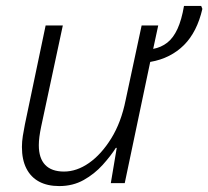

<svg xmlns="http://www.w3.org/2000/svg" viewBox="-20 -618 703 648"><path d="M180 10Q140 10 112 -5Q84 -20 69 -49.5Q54 -79 54 -122Q54 -140 57 -159Q60 -178 64 -198L134 -532H192L119 -191Q115 -172 113 -156.5Q111 -141 111 -128Q111 -84 132.5 -61.5Q154 -39 196 -39Q239 -39 280.5 -68Q322 -97 355.5 -151Q389 -205 404 -280L458 -532H514L497 -453Q524 -458 544.5 -474Q565 -490 579 -520.5Q593 -551 601 -598H659L663 -588Q654 -549 638.5 -518.5Q623 -488 601 -466Q579 -444 550.5 -429.5Q522 -415 487 -409L401 0H354L374 -119H371Q354 -92 326.5 -61.5Q299 -31 262.5 -10.5Q226 10 180 10Z"/></svg>

Font: Noto Sans Display Light
Style: Italic
Weight: 300
Italic angle: -12°
Designer: Monotype Design Team
Foundry: Monotype Imaging Inc.
Version: Version 2.003